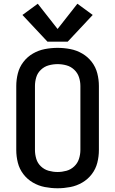

<svg xmlns="http://www.w3.org/2000/svg" viewBox="-20 -999 616 1027"><path d="M288 8Q322 8 356 1.5Q390 -5 420 -22.5Q450 -40 471 -67.5Q492 -95 500.5 -128.5Q509 -162 509 -197V-539Q509 -573 500.5 -606.5Q492 -640 471 -667.5Q450 -695 420 -712.5Q390 -730 356 -736.5Q322 -743 288 -743Q254 -743 220 -736.5Q186 -730 156 -712.5Q126 -695 105 -667.5Q84 -640 75.5 -606.5Q67 -573 67 -539V-197Q67 -162 75.5 -128.5Q84 -95 105 -67.5Q126 -40 156 -22.5Q186 -5 220 1.5Q254 8 288 8ZM288 -79Q264 -79 240.5 -85.5Q217 -92 199 -109Q181 -126 174 -149.5Q167 -173 167 -197V-539Q167 -563 174 -586Q181 -609 199 -626Q217 -643 240.5 -649.5Q264 -656 288 -656Q312 -656 335.5 -649.5Q359 -643 377 -626Q395 -609 402.5 -586Q410 -563 410 -539V-197Q410 -173 402.5 -149.5Q395 -126 377 -109Q359 -92 335.5 -85.5Q312 -79 288 -79ZM234 -776H342L476 -919L394 -979L288 -844L182 -979L100 -919Z"/></svg>

Font: Iosevka Sparkle Medium
Style: Regular
Weight: 500
Designer: Belleve Invis
Foundry: Belleve Invis
Version: Version 4.5.0; ttfautohint (v1.8.3)